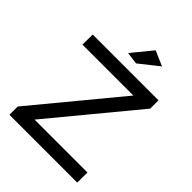

<svg xmlns="http://www.w3.org/2000/svg" viewBox="-250 -1032 1162 1162"><g transform="rotate(45 331.0 -451.0)"><path d="M54 -700H617V-629L169 -87H622L621 0H41V-71L489 -613H53ZM391 -902 487 -860 363 -762 284 -772Z"/></g></svg>

Font: Montserrat
Style: Regular
Weight: 400
Designer: Julieta Ulanovsky
Foundry: Julieta Ulanovsky
Version: Version 6.001